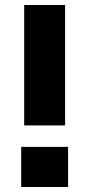

<svg xmlns="http://www.w3.org/2000/svg" viewBox="-20 -750 357 770"><path d="M77 -730H241V-247H77ZM65 -161H253V0H65Z"/></svg>

Font: Sora-SIA
Style: Bold
Weight: 700
Designer: Jonathan Barnbrook, Julián Moncada
Foundry: Barnbrook Fonts
Version: Version 2.000